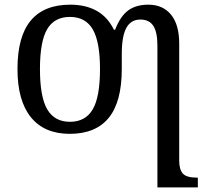

<svg xmlns="http://www.w3.org/2000/svg" viewBox="-20 -566 889 826"><path d="M475.1 -438Q498.5 -497.6 532.2 -521.7Q565.9 -545.9 618.2 -545.9Q680.7 -545.9 715.8 -502.9Q751 -460 751 -377.9V126Q751 162.6 766.4 180.4Q781.7 198.2 827.1 198.2H831.1V240.2H657.2V-370.1Q657.2 -428.2 639.4 -455.1Q621.6 -481.9 584 -481.9Q543 -481.9 523.4 -445.8Q503.9 -409.7 503.9 -333V-269Q503.9 -127.9 447.8 -59.1Q391.6 9.8 279.8 9.8Q170.9 9.8 113 -61.5Q55.2 -132.8 55.2 -269Q55.2 -409.2 112.3 -477.5Q169.4 -545.9 282.2 -545.9Q348.6 -545.9 395.8 -519.5Q442.9 -493.2 470.2 -438ZM280.8 -42Q347.7 -42 378.9 -95.5Q410.2 -148.9 410.2 -269Q410.2 -385.7 379.2 -439.5Q348.1 -493.2 280.8 -493.2Q213.9 -493.2 182.9 -440.4Q151.9 -387.7 151.9 -269Q151.9 -148.9 183.3 -95.5Q214.8 -42 280.8 -42Z"/></svg>

Font: Droid Serif
Style: Regular
Weight: 400
Designer: Monotype Design team
Foundry: Monotype Imaging Inc.
Version: Version 1.03